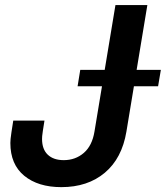

<svg xmlns="http://www.w3.org/2000/svg" viewBox="-20 -748 672 778"><path d="M228.5 10.3Q134.3 10.3 78.1 -35.9Q22 -82 22 -168.5Q22 -175.8 22.9 -185.3Q23.9 -194.8 26.4 -212.2Q28.8 -229.5 33.7 -259.3H160.2Q155.8 -231.9 153.6 -217.5Q151.4 -203.1 150.9 -196.5Q150.4 -189.9 150.4 -185.1Q150.4 -143.1 173.6 -121.1Q196.8 -99.1 238.3 -99.1Q285.6 -99.1 319.6 -128.4Q353.5 -157.7 362.8 -214.8L447.8 -727.5H577.1L492.2 -214.4Q474.1 -106.4 404.8 -48.1Q335.4 10.3 228.5 10.3ZM294.4 -398.4 305.2 -464.8H631.8L620.6 -398.4Z"/></svg>

Font: Inter 24pt SemiBold
Style: Italic
Weight: 600
Italic angle: -9.3988°
Designer: Rasmus Andersson
Foundry: rsms
Version: Version 4.001;git-66647c0bb